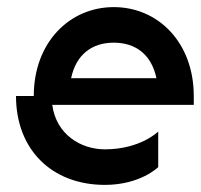

<svg xmlns="http://www.w3.org/2000/svg" viewBox="-20 -520 565 540"><path d="M75 -250H25C25 -100 125 0 275 0C375 0 425 -50 425 -50V-150C425 -150 375 -100 275 -100C207 -100 138 -142 127 -225H525V-250C525 -400 425 -500 300 -500C175 -500 75 -400 75 -250ZM180 -300C194 -367 239 -400 300 -400C361 -400 406 -367 420 -300Z"/></svg>

Font: LS-VG5000 Shifted
Style: Regular
Weight: 400
Designer: Justin Bihan, 2021
Foundry: Justin Bihan, 2021
Version: Version 1.000;Glyphs 3.1.2 (3151)